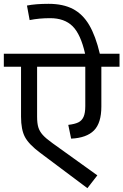

<svg xmlns="http://www.w3.org/2000/svg" viewBox="-40 -970 645 1004"><path d="M585 -621H490V-413Q490 -327 451.5 -288Q413 -249 332 -245L317 -317Q351 -321 369.5 -330Q388 -339 397 -359Q406 -379 406 -415V-621H154V-360Q154 -325 160.5 -304Q167 -283 183.5 -264.5Q200 -246 235 -221L469 -53L417 14L170 -171Q111 -215 90.5 -253.5Q70 -292 70 -360V-621H-20V-689H405Q382 -791 339.5 -833Q297 -875 222 -875Q165 -875 115 -865L101 -941Q146 -950 214 -950Q290 -950 341.5 -923Q393 -896 426.5 -839Q460 -782 482 -689H585Z"/></svg>

Font: FiraGO
Style: Regular
Weight: 400
Designer: bBox Type
Foundry: bBox Type GmbH
Version: Version 1.001;April 20, 2020;FontCreator 12.0.0.2555 64-bit